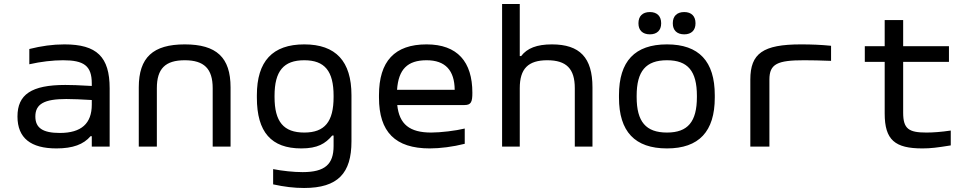

<svg xmlns="http://www.w3.org/2000/svg" viewBox="-20 -730 4840 956"><path d="M301 -509C242 -509 186 -501 126 -486V-410C183 -423 243 -430 294 -430C397 -430 437 -403 437 -315V-302C375 -306 330 -307 305 -307C136 -307 67 -259 67 -150C67 -42 134 9 261 9C343 9 396 -11 431 -52H437V0H526V-290C526 -447 462 -509 301 -509ZM156 -150C156 -212 200 -237 310 -237C339 -237 391 -235 437 -232V-209C437 -115 385 -68 278 -68C193 -68 156 -93 156 -150Z M671 -295V0H761V-291C761 -388 803 -430 900 -430C996 -430 1039 -388 1039 -291V0H1128V-295C1128 -444 1058 -509 900 -509C742 -509 671 -444 671 -295Z M1259 -256V-244C1259 -72 1331 9 1480 9C1562 9 1600 -15 1634 -55H1641V-3C1641 87 1599 127 1487 127C1442 127 1386 121 1340 112V188C1395 200 1443 206 1494 206C1663 206 1730 132 1730 -26V-256C1730 -425 1652 -509 1495 -509C1337 -509 1259 -425 1259 -256ZM1347 -247V-253C1347 -376 1392 -430 1495 -430C1597 -430 1641 -376 1641 -253V-247C1641 -124 1597 -70 1495 -70C1392 -70 1347 -124 1347 -247Z M2332 -268C2332 -422 2258 -509 2104 -509C1945 -509 1867 -425 1867 -256V-244C1867 -73 1948 9 2120 9C2171 9 2235 1 2294 -14V-90C2249 -79 2174 -70 2127 -70C2020 -70 1968 -111 1958 -207H2293C2326 -207 2332 -223 2332 -268ZM1957 -283C1964 -385 2009 -430 2104 -430C2198 -430 2243 -379 2244 -283Z M2480 -710V0H2568V-291C2568 -388 2610 -430 2705 -430C2800 -430 2842 -388 2842 -291V0H2930V-295C2930 -443 2867 -509 2728 -509C2653 -509 2605 -490 2575 -451H2568V-710Z M3062 -256V-244C3062 -75 3141 9 3301 9C3460 9 3539 -75 3539 -244V-256C3539 -425 3460 -509 3301 -509C3141 -509 3062 -425 3062 -256ZM3150 -247V-253C3150 -376 3196 -430 3301 -430C3405 -430 3450 -376 3450 -253V-247C3450 -124 3405 -70 3301 -70C3196 -70 3150 -124 3150 -247ZM3159 -613C3159 -580 3179 -559 3216 -559C3252 -559 3272 -580 3272 -613V-615C3272 -649 3252 -670 3216 -670C3179 -670 3159 -649 3159 -615ZM3330 -613C3330 -580 3350 -559 3387 -559C3423 -559 3443 -580 3443 -613V-615C3443 -649 3423 -670 3387 -670C3350 -670 3330 -649 3330 -615Z M3984 -430C4016 -430 4072 -429 4118 -427V-502C4069 -507 4020 -509 3968 -509C3779 -509 3716 -464 3716 -334V0H3811V-334C3811 -412 3851 -430 3984 -430Z M4593 -70C4505 -70 4477 -88 4477 -169V-422H4705V-500H4477V-630H4385V-500H4286V-422H4385V-165C4385 -33 4436 9 4573 9C4614 9 4646 5 4714 -6V-80C4667 -73 4626 -70 4593 -70Z"/></svg>

Font: LT Wave Mono
Style: Regular
Weight: 400
Designer: Daniel Lyons
Version: Version 2.5 (Glyphs App)